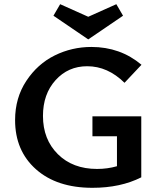

<svg xmlns="http://www.w3.org/2000/svg" viewBox="-20 -889 762 916"><path d="M567 -814 401 -701 235 -814 267 -869 401 -809 535 -869ZM421 -239V-334H654V-43Q555 7 421 7Q251 7 151.5 -81.5Q52 -170 52 -316Q52 -422 105.5 -503Q159 -584 241 -624.5Q323 -665 416 -665Q554 -665 655 -580L574 -494Q494 -573 396 -573Q305 -573 245 -506.5Q185 -440 185 -336Q185 -224 256 -153.5Q327 -83 443 -83Q493 -83 538 -96V-239Z"/></svg>

Font: EauTest
Style: Bold
Weight: 700
Designer: Christian Thalmann (Catharsis Fonts)
Version: Version 0.001;PS 000.001;hotconv 1.0.88;makeotf.lib2.5.64775